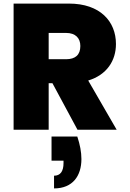

<svg xmlns="http://www.w3.org/2000/svg" viewBox="-20 -725 725 1073"><path d="M268 38V173H335V186C335 233 317 257 282 257V328C387 328 435 257 435 164C435 125 427 83 412 38ZM252 0V-260H273L413 0H632L473 -275C578 -307 628 -387 628 -479C628 -605 540 -705 365 -705H56V0ZM429 -468C429 -419 402 -394 349 -394H252V-541H349C402 -541 429 -512 429 -468Z"/></svg>

Font: SVN-Poppins ExtraBold
Style: Regular
Weight: 800
Designer: Ninad Kale (Devanagari), Jonny Pinhorn (Latin)
Foundry: Indian Type Foundry
Version: Version 3.002 2017; ttfautohint (v1.8.3)